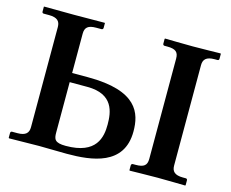

<svg xmlns="http://www.w3.org/2000/svg" viewBox="-93 -779 1094 911"><g transform="rotate(15 454.0 -323.5)"><path d="M106 -569V-77C106 -49 92 -33 51 -33H25C20 -33 17 -30 17 -24V-1L19 1C19 1 137 -1 166 -1C195 -1 267 1 303 1C424 1 581 -16 581 -183C581 -272 551 -376 306 -376H228V-569C228 -600 243 -613 283 -613H309C313 -613 317 -616 317 -621V-645L315 -646C315 -646 205 -645 166 -645C130 -645 19 -646 19 -646L17 -645V-621C17 -616 20 -613 25 -613H51C92 -613 106 -597 106 -569ZM809 -77V-570C809 -598 823 -614 864 -614H878C883 -614 886 -617 886 -622V-646L884 -648C884 -648 784 -646 748 -646C709 -646 612 -648 612 -648L610 -646V-622C610 -617 614 -614 618 -614H632C672 -614 687 -602 687 -570V-77C687 -45 672 -33 632 -33H618C614 -33 610 -30 610 -24V-1L612 1C612 1 709 -1 748 -1C784 -1 884 1 884 1L886 -1V-24C886 -30 883 -33 878 -33H864C823 -33 809 -49 809 -77ZM228 -331H315C444 -331 454 -243 454 -183C454 -121 439 -34 288 -34C233 -34 228 -51 228 -84Z"/></g></svg>

Font: Libertinus Serif Semibold
Style: Regular
Weight: 600
Designer: Philipp H. Poll, Khaled Hosny
Foundry: Caleb Maclennan
Version: Version 7.050;RELEASE